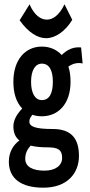

<svg xmlns="http://www.w3.org/2000/svg" viewBox="-20 -695 415 890"><path d="M194 -518C236 -518 282 -549 315 -603L279 -675C253 -621 223 -604 197 -604C168 -604 138 -626 117 -675L71 -601C113 -542 156 -518 194 -518ZM174 -156C249 -156 307 -212 307 -316C307 -342 304 -366 297 -386C316 -400 338 -406 363 -401L356 -475C321 -479 291 -465 266 -440C243 -465 211 -479 174 -479C96 -479 42 -417 42 -316C42 -262 56 -220 83 -192C60 -168 42 -140 42 -109C42 -79 52 -58 70 -44C41 -23 21 11 21 54C21 133 78 175 181 175C294 175 346 106 346 28C346 -49 314 -97 225 -97C144 -97 116 -108 116 -132C116 -144 122 -152 130 -163C144 -158 158 -156 174 -156ZM174 -231C143 -231 124 -262 124 -316C124 -370 144 -400 174 -400C207 -400 225 -371 225 -316C225 -261 208 -231 174 -231ZM97 41C97 15 107 -3 122 -20C146 -14 173 -12 201 -12C250 -12 268 0 268 37C268 71 239 96 186 96C133 96 97 79 97 41Z"/></svg>

Font: Inconsolata Condensed
Style: Bold
Weight: 700
Width: 3
Monospace: yes
Designer: Raph Levien, Cyreal, Brenton Simpson
Foundry: Raph Levien, Cyreal, Google
Version: Version 3.100